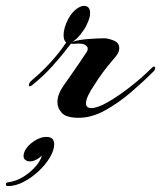

<svg xmlns="http://www.w3.org/2000/svg" viewBox="-118 -399 547 652"><path d="M150 1Q107 1 92 -15.5Q77 -32 77 -52Q77 -78 97 -107Q109 -124 124 -145.5Q139 -167 152 -186Q165 -205 170 -213Q177 -223 178.5 -226.5Q180 -230 180 -234Q180 -240 172.5 -245.5Q165 -251 148 -251Q143 -251 139.5 -250.5Q136 -250 132 -250Q124 -250 123 -251L120 -247Q92 -210 60 -174.5Q28 -139 -10 -109Q-14 -106 -16 -106Q-20 -106 -20 -110Q-20 -118 -8 -128Q23 -154 53 -186.5Q83 -219 107 -255Q98 -261 98 -279Q98 -306 115 -337Q127 -358 141.5 -368.5Q156 -379 167 -379Q188 -379 188 -354Q188 -338 176 -314Q171 -302 156.5 -283.5Q142 -265 128 -257Q149 -264 181.5 -266.5Q214 -269 236 -269Q249 -269 268 -261.5Q287 -254 287 -235Q287 -222 275 -207Q272 -203 259 -188Q246 -173 230.5 -152Q215 -131 202 -110Q189 -91 181.5 -75Q174 -59 174 -48Q174 -32 192 -32Q213 -32 248 -52Q283 -72 323.5 -103.5Q364 -135 398 -169Q402 -173 405 -173Q409 -173 409 -168Q409 -162 404 -157Q369 -122 326.5 -85.5Q284 -49 238.5 -24Q193 1 150 1ZM-92 233Q-98 233 -98 227Q-98 221 -91 220Q-64 217 -39 201.5Q-14 186 3.5 165.5Q21 145 24 129Q17 137 5.5 143Q-6 149 -17 149Q-25 149 -31.5 144.5Q-38 140 -38 131Q-38 118 -29 105.5Q-20 93 -10 86Q15 66 40 66Q66 66 66 91Q66 111 51.5 135.5Q37 160 13.5 182Q-10 204 -37.5 218.5Q-65 233 -92 233Z"/></svg>

Font: Arizonia
Style: Regular
Weight: 400
Designer: Robert E. Leuschke
Foundry: Robert E. Leuschke
Version: Version 1.010; ttfautohint (v1.8.4.7-5d5b)